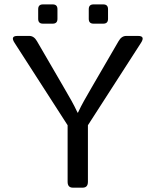

<svg xmlns="http://www.w3.org/2000/svg" viewBox="-20 -866 678 886"><path d="M178.2 -756.8Q156.2 -756.8 156.2 -778.8V-823.7Q156.2 -845.7 178.2 -845.7H223.1Q245.1 -845.7 245.1 -823.7V-778.8Q245.1 -756.8 223.1 -756.8ZM411.6 -756.8Q389.6 -756.8 389.6 -778.8V-823.7Q389.6 -845.7 411.6 -845.7H456.5Q478.5 -845.7 478.5 -823.7V-778.8Q478.5 -756.8 456.5 -756.8ZM47.4 -668Q26.4 -700.2 60.5 -700.2H115.2Q136.7 -700.2 150.4 -676.3L274.4 -462.9Q294.9 -427.7 309.6 -401.6Q324.2 -375.5 337.9 -346.2H339.8Q353.5 -375.5 368.2 -401.6Q382.8 -427.7 403.3 -462.9L527.3 -676.3Q541 -700.2 562.5 -700.2H617.2Q651.4 -700.2 630.4 -668L385.7 -288.1V-26.9Q385.7 0 361.3 0H316.4Q292 0 292 -26.9V-288.1Z"/></svg>

Font: Istok Web
Style: Regular
Weight: 400
Designer: Andrey V. Panov
Foundry: Andrey V. Panov
Version: Version 1.0.2g